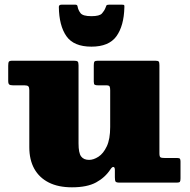

<svg xmlns="http://www.w3.org/2000/svg" viewBox="-20 -779 812 819"><path d="M370 -580Q444.5 -580 476.5 -624.2Q508.5 -668.5 510.5 -747Q511 -754.5 509.8 -756.8Q508.5 -759 500.5 -759H444.5Q435.5 -759 433.8 -755.2Q432 -751.5 429.5 -744.5Q425 -733 414.8 -721.5Q404.5 -710 370 -710Q333.5 -710 323.5 -723Q313.5 -736 311 -751Q310 -759 302 -759H242.5Q231 -759 231 -749.5Q232 -669.5 263.2 -624.8Q294.5 -580 370 -580ZM105 -151Q105 -97.5 126.2 -59.2Q147.5 -21 188 -0.5Q228.5 20 287 20Q351.5 20 389.8 -0.8Q428 -21.5 451 -56.5Q458.5 -68 464.2 -66.8Q470 -65.5 470 -54V-22.5Q470 -8.5 473.2 -4.2Q476.5 0 490.5 0H734.5Q745 0 747.5 -3.8Q750 -7.5 750 -18.5V-90Q750 -98.5 747.5 -101.8Q745 -105 736.5 -105H684Q669.5 -105 664.8 -107.8Q660 -110.5 660 -125V-501Q660 -512.5 657.2 -516.2Q654.5 -520 643 -520H397Q385.5 -520 382.8 -516Q380 -512 380 -500V-431Q380 -420 384 -417.5Q388 -415 399 -415H434Q445 -415 447.5 -410.2Q450 -405.5 450 -394V-237Q450 -185.5 435.5 -154.8Q421 -124 400 -110.5Q379 -97 360 -97Q337 -97 326 -111.8Q315 -126.5 315 -167V-500.5Q315 -513.5 311 -516.8Q307 -520 295 -520H33Q20.5 -520 17.8 -515.8Q15 -511.5 15 -498.5V-434Q15 -422 19.5 -418.5Q24 -415 36 -415H85Q96.5 -415 100.8 -410.8Q105 -406.5 105 -394.5Z"/></svg>

Font: Besley Black
Style: Regular
Weight: 900
Designer: Owen Earl
Foundry: indestructible type*
Version: Version 2.001